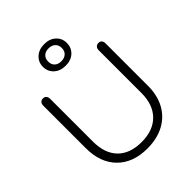

<svg xmlns="http://www.w3.org/2000/svg" viewBox="-262 -1106 1264 1264"><g transform="rotate(-45 370.5 -473.5)"><path d="M80 -279V-674Q80 -691 88.5 -700.5Q97 -710 112 -710Q127 -710 135.5 -700.5Q144 -691 144 -674V-276Q144 -166 202.5 -106.5Q261 -47 369 -47Q476 -47 536 -107.5Q596 -168 596 -276V-674Q596 -691 605 -700.5Q614 -710 629 -710Q644 -710 652 -700.5Q660 -691 660 -674V-279Q660 -192 624.5 -126.5Q589 -61 522.5 -25.5Q456 10 366 10Q233 10 156.5 -67Q80 -144 80 -279ZM259 -857Q259 -900 290 -928.5Q321 -957 371 -957Q421 -957 451.5 -928.5Q482 -900 482 -857Q482 -813 451.5 -784.5Q421 -756 371 -756Q321 -756 290 -784.5Q259 -813 259 -857ZM435 -857Q435 -885 417.5 -901Q400 -917 371 -917Q342 -917 325 -901Q308 -885 308 -857Q308 -829 325 -813Q342 -797 371 -797Q400 -797 417.5 -813Q435 -829 435 -857Z"/></g></svg>

Font: Kodchasan Light
Style: Regular
Weight: 300
Version: Version 1.000; ttfautohint (v1.6)